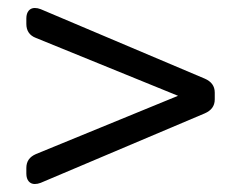

<svg xmlns="http://www.w3.org/2000/svg" viewBox="-20 -467 600 481"><path d="M67 -447C55 -447 46 -438 46 -421V-407C46 -390 54 -378 70 -372L426 -227L70 -81C54 -74 46 -63 46 -46V-32C46 -15 55 -6 67 -6C72 -6 77 -7 82 -9L493 -183C509 -190 518 -201 518 -218V-235C518 -252 509 -263 493 -270L82 -444C77 -446 72 -447 67 -447Z"/></svg>

Font: Asap
Style: Regular
Weight: 400
Designer: Pablo Cosgaya
Foundry: Pablo Cosgaya
Version: Version 1.007;PS 001.007;hotconv 1.0.70;makeotf.lib2.5.58329